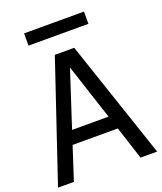

<svg xmlns="http://www.w3.org/2000/svg" viewBox="-167 -1007 933 1109"><g transform="rotate(-20 299.5 -452.0)"><path d="M483.9 -829.1H115.7V-904.3H483.9ZM-4.9 0 240.2 -727.1H359.4L604.5 0H502.4L436.5 -203.1H158.7L92.8 0ZM409.7 -285.6 297.4 -628.4 185.5 -285.6Z"/></g></svg>

Font: SG Kara Bold
Style: Regular
Weight: 400
Designer: Damoon Khanjanzadeh
Version: Version 1.000